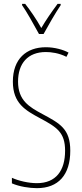

<svg xmlns="http://www.w3.org/2000/svg" viewBox="-20 -970 429 1000"><path d="M183 -793H207C233 -840 267 -900 296 -943V-950H280C246 -904 221 -868 195 -824C171 -868 137 -917 111 -950H95V-943C117 -912 156 -843 183 -793ZM346 -185C346 -299 292 -327 201 -376C132 -413 74 -447 74 -545C74 -640 125 -699 219 -699C246 -699 287 -694 326 -674L337 -696C310 -711 264 -724 219 -724C117 -724 47 -663 47 -545C47 -431 113 -395 189 -354C277 -307 319 -280 319 -185C319 -82 272 -16 172 -16C129 -16 77 -28 42 -44V-15C81 2 134 10 172 10C284 10 346 -59 346 -185Z"/></svg>

Font: Noto Sans Oriya ExtCond Thin
Style: Regular
Weight: 100
Width: 2
Designer: Amélie Bonet and Sol Matas
Foundry: Google LLC
Version: Version 2.006